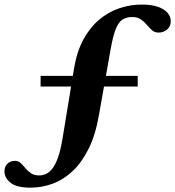

<svg xmlns="http://www.w3.org/2000/svg" viewBox="-64 -704 788 863"><path d="M118.5 -315V-363H555V-315ZM73 139.5Q10.5 139.5 -16.8 117.2Q-44 95 -44 66Q-44 44.5 -30.5 31.8Q-17 19 4.5 19Q19 19 29.2 29Q39.5 39 50 51.8Q60.5 64.5 75 74.5Q89.5 84.5 112 84.5Q127.5 84.5 142.8 77.8Q158 71 171.8 53.2Q185.5 35.5 197 3Q208.5 -29.5 217 -81L269 -397.5Q281.5 -472.5 311 -526.8Q340.5 -581 382 -615.8Q423.5 -650.5 472.5 -667Q521.5 -683.5 573 -683.5Q617.5 -683.5 646.2 -673.2Q675 -663 689.2 -646.2Q703.5 -629.5 703.5 -609.5Q703.5 -584.5 686.8 -571Q670 -557.5 649 -557.5Q631.5 -557.5 619.5 -568Q607.5 -578.5 595.8 -592.5Q584 -606.5 568.8 -617Q553.5 -627.5 530.5 -627.5Q506 -627.5 488.2 -617Q470.5 -606.5 457.8 -577Q445 -547.5 434.5 -489.5L381 -188.5Q366 -100 335.5 -37.8Q305 24.5 263.8 63.8Q222.5 103 173.8 121.2Q125 139.5 73 139.5Z"/></svg>

Font: Newsreader 24pt
Style: Bold Italic
Weight: 700
Italic angle: -17°
Designer: Hugues Gentile
Foundry: Production Type
Version: Version 1.003